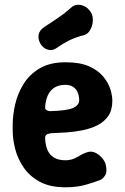

<svg xmlns="http://www.w3.org/2000/svg" viewBox="-20 -781 532 817"><path d="M259 16Q193 16 149.5 -7.5Q106 -31 80.5 -68.5Q55 -106 44.5 -147.5Q34 -189 34 -225V-250Q34 -291 44.5 -337Q55 -383 80.5 -424Q106 -465 149.5 -490.5Q193 -516 259 -516Q320 -516 358.5 -499Q397 -482 419 -455.5Q441 -429 449.5 -401.5Q458 -374 458 -352Q458 -313 441 -288Q424 -263 395.5 -248.5Q367 -234 332.5 -227Q298 -220 262.5 -217.5Q227 -215 196 -214Q182 -212 177 -207Q172 -202 172 -193Q173 -165 181.5 -144Q190 -123 209 -111Q228 -99 259 -99Q286 -99 309 -113Q332 -127 350 -133Q367 -139 383.5 -132Q400 -125 413 -110.5Q426 -96 430 -80Q437 -50 427.5 -35Q418 -20 406 -15Q389 -8 349 4Q309 16 259 16ZM193 -308Q266 -310 292 -322Q318 -334 317 -357Q316 -375 310 -389Q304 -403 291 -411.5Q278 -420 259 -420Q229 -420 210.5 -407.5Q192 -395 182.5 -373Q173 -351 172 -322Q172 -316 179 -312Q186 -308 193 -308ZM223 -578Q204 -564 184 -569.5Q164 -575 152 -595L151 -597Q141 -616 144.5 -634Q148 -652 167 -665Q196 -684 225 -703.5Q254 -723 281 -747Q293 -759 308 -760.5Q323 -762 338 -755Q353 -748 363 -734L367 -728Q376 -714 375 -692.5Q374 -671 363.5 -653Q353 -635 336 -631Q300 -622 272.5 -608Q245 -594 223 -578Z"/></svg>

Font: Winky Sans SemiBold
Style: Regular
Weight: 600
Designer: Simon Atzbach
Foundry: typofactur
Version: Version 1.205